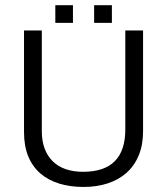

<svg xmlns="http://www.w3.org/2000/svg" viewBox="-20 -721 654 749"><path d="M264.6 -631.8H195.8V-700.7H264.6ZM416.5 -631.8H347.2V-700.7H416.5ZM538.1 -209Q538.1 -155.8 521.2 -115Q504.4 -74.2 473.6 -46.9Q442.9 -19.5 400.1 -5.6Q357.4 8.3 305.7 8.3Q253.4 8.3 210.7 -4.9Q168 -18.1 137.5 -44.4Q106.9 -70.8 90.3 -110.8Q73.7 -150.9 73.7 -206.1V-602.1H143.1V-209Q143.1 -170.9 154.1 -141.6Q165 -112.3 185.8 -91.8Q206.5 -71.3 236.6 -61Q266.6 -50.8 304.2 -50.8Q468.8 -50.8 468.8 -215.8V-602.1H538.1Z"/></svg>

Font: AKL 022
Style: Regular
Weight: 400
Designer: AKL
Foundry: AKL
Version: Version 2.053;August 19, 2024;FontCreator 13.0.0.2675 64-bit